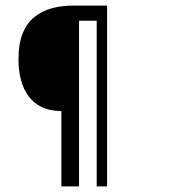

<svg xmlns="http://www.w3.org/2000/svg" viewBox="-20 -605 640 685"><path d="M199 60V-209Q148 -209 114 -231.5Q80 -254 63 -295.5Q46 -337 46 -393Q46 -449 61 -486Q76 -523 103 -544.5Q130 -566 165 -575.5Q200 -585 241 -585H362V60H325V-531H262V60Z"/></svg>

Font: Alumni Sans Thin Medium
Style: Regular
Weight: 500
Version: Version 1.018